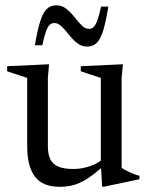

<svg xmlns="http://www.w3.org/2000/svg" viewBox="-20 -708 573 738"><path d="M164 -146.5Q164 -115 173.5 -95.8Q183 -76.5 204.5 -67.5Q226 -58.5 262 -58.5Q298 -58.5 331 -71.2Q364 -84 380 -102L395 -85.5Q365.5 -58 341.5 -39.5Q317.5 -21 296.2 -10Q275 1 254 5.5Q233 10 208.5 10Q144.5 10 114.5 -28.8Q84.5 -67.5 84.5 -146.5V-408.5L7.5 -434V-453.5L168.5 -461L164 -409ZM372.5 9.5 367.5 -82.5V-408.5L290.5 -434V-453.5L452.5 -461L447.5 -409V-63.5Q452 -59.5 460.2 -55Q468.5 -50.5 478.5 -46Q488.5 -41.5 498.2 -37.8Q508 -34 516 -32.5V-19L380 9.5ZM396.5 -682.5Q387 -625 376.8 -591.2Q366.5 -557.5 352 -543.2Q337.5 -529 315 -529Q293 -529 276 -542.8Q259 -556.5 245 -574.5Q231 -592.5 217.2 -606Q203.5 -619.5 188.5 -619.5Q179 -619.5 171.2 -612.8Q163.5 -606 156.8 -587.5Q150 -569 142.5 -534H114Q124 -592.5 134.5 -625.8Q145 -659 159.5 -673.2Q174 -687.5 196.5 -687.5Q218.5 -687.5 235.2 -674Q252 -660.5 266 -642.5Q280 -624.5 293.8 -610.8Q307.5 -597 322.5 -597Q332 -597 339.5 -603.8Q347 -610.5 354 -629.2Q361 -648 368.5 -682.5Z"/></svg>

Font: Newsreader 36pt
Style: Regular
Weight: 400
Designer: Hugues Gentile
Foundry: Production Type
Version: Version 1.003